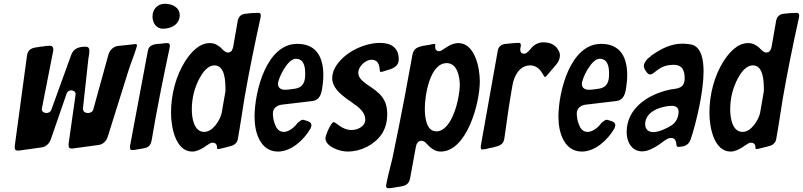

<svg xmlns="http://www.w3.org/2000/svg" viewBox="-20 -794 4249 1016"><path d="M261 -522C262 -524 262 -527 262 -531C262 -545 256 -552 244 -552C232 -552 219 -551 207 -548C196 -547 188 -547 177 -544C149 -541 127 -532 123 -501L58 -21C58 -2 59 3 79 3L200 -14C223 -17 241 -34 249 -57L333 -300C337 -311 348 -316 357 -316C364 -316 380 -312 380 -296V-294L343 -33C343 -14 343 -8 363 -8L503 -27C524 -30 543 -47 550 -70L661 -424C664 -435 675 -465 686 -494C697 -525 705 -550 705 -553C705 -558 702 -561 696 -561C693 -561 688 -560 681 -559L605 -551C581 -548 561 -530 554 -506L474 -216C470 -201 457 -196 445 -196C436 -196 419 -200 419 -219V-221L448 -486C451 -499 453 -513 453 -526C453 -540 446 -547 433 -547C397 -547 369 -537 357 -504L252 -214C248 -201 236 -196 225 -196C217 -196 201 -201 201 -217Z M842 -642C889 -642 931 -667 931 -714C931 -754 893 -774 852 -774C813 -774 787 -745 787 -706C787 -671 809 -642 842 -642ZM678 0C689 0 699 -1 710 -4C727 -6 743 -9 758 -14C770 -21 778 -29 782 -49C810 -216 843 -378 878 -543C878 -544 878 -544 878 -545L879 -550C879 -559 877 -566 866 -566C855 -566 844 -565 834 -563C825 -562 816 -562 808 -561C799 -560 792 -558 786 -555C774 -551 765 -542 762 -523L668 -21V-13C668 -4 671 0 678 0Z M1129 -8C1129 -7 1130 -6 1131 -5C1134 -5 1139 -6 1146 -7L1162 -11C1182 -16 1200 -20 1213 -25C1226 -32 1236 -41 1239 -61C1252 -133 1262 -205 1274 -277C1299 -421 1328 -561 1359 -702C1359 -706 1360 -709 1360 -712C1360 -721 1356 -726 1347 -726C1323 -726 1299 -724 1276 -721C1255 -718 1242 -705 1238 -684L1214 -546C1211 -535 1207 -516 1186 -516C1177 -516 1171 -521 1164 -526L1146 -544C1131 -555 1117 -566 1090 -566C1033 -566 990 -516 961 -472C910 -392 885 -292 885 -197C885 -119 910 8 997 8C1020 8 1040 -3 1059 -14C1068 -21 1076 -26 1083 -30C1087 -33 1090 -35 1093 -36C1097 -38 1101 -39 1104 -39C1127 -39 1128 -22 1129 -13ZM1061 -96C1005 -96 995 -172 995 -215C995 -274 1009 -331 1037 -382C1050 -406 1077 -448 1115 -448C1172 -448 1173 -360 1173 -320V-311C1166 -272 1160 -235 1153 -196C1145 -160 1107 -96 1061 -96Z M1451 8C1521 8 1588 -53 1623 -114C1626 -121 1628 -126 1628 -131C1628 -139 1624 -145 1617 -149C1614 -151 1609 -153 1604 -154C1602 -155 1600 -156 1598 -156L1589 -159C1587 -160 1585 -160 1582 -160C1577 -160 1571 -157 1564 -151H1563C1563 -150 1562 -150 1562 -150L1557 -145C1557 -145 1557 -145 1556 -144H1555C1538 -120 1509 -96 1481 -96C1456 -96 1442 -116 1435 -136C1427 -155 1424 -179 1424 -194C1424 -222 1447 -237 1470 -240L1630 -259C1674 -263 1682 -299 1687 -343C1690 -362 1691 -377 1691 -396C1691 -489 1656 -562 1553 -562C1390 -562 1327 -310 1327 -175C1327 -90 1359 8 1451 8ZM1451 -350C1451 -378 1501 -483 1545 -483C1590 -483 1595 -438 1595 -403C1595 -368 1589 -333 1543 -325L1515 -321C1506 -320 1496 -319 1487 -319C1471 -319 1451 -326 1451 -350Z M1746 -148C1731 -148 1702 -76 1702 -63C1702 -19 1775 8 1820 8C1888 8 1959 -26 1999 -83C2020 -114 2029 -151 2029 -190C2029 -271 1989 -303 1928 -343C1919 -350 1910 -355 1903 -362C1888 -374 1876 -389 1876 -410C1876 -443 1915 -478 1946 -478C1977 -478 1985 -455 1988 -438C1988 -437 1988 -436 1988 -435L1989 -429C1989 -428 1989 -427 1989 -426C1990 -425 1990 -424 1990 -423V-420C1990 -419 1990 -418 1990 -418L1992 -416C1992 -416 1992 -415 1992 -414L1993 -413C1996 -413 2012 -416 2017 -419C2057 -430 2090 -440 2090 -481C2090 -541 2050 -567 1991 -567C1910 -567 1811 -521 1763 -452C1748 -432 1738 -406 1738 -381C1738 -332 1777 -299 1822 -266C1833 -259 1843 -252 1854 -243C1881 -226 1913 -197 1913 -162C1913 -122 1868 -106 1841 -106C1814 -106 1793 -117 1777 -128C1769 -134 1762 -139 1756 -143L1749 -147C1748 -147 1747 -147 1746 -148Z M2283 -562C2279 -562 2273 -561 2265 -560C2258 -557 2253 -557 2246 -556C2242 -555 2238 -555 2235 -554L2227 -553C2224 -553 2220 -552 2216 -551C2189 -544 2170 -538 2163 -507C2148 -431 2136 -355 2121 -279C2100 -171 2079 -62 2056 46C2053 59 2045 91 2037 122C2030 154 2023 182 2023 190C2023 198 2027 202 2036 202C2043 202 2050 201 2057 200L2081 196C2118 191 2143 187 2150 150L2181 -19C2184 -30 2189 -49 2210 -49C2229 -49 2238 -31 2253 -18C2268 -5 2285 8 2312 8C2449 8 2519 -245 2519 -364C2519 -441 2490 -566 2406 -566C2383 -566 2363 -557 2346 -546C2337 -541 2331 -536 2324 -532C2320 -529 2317 -527 2314 -526C2310 -524 2307 -523 2304 -523C2293 -523 2283 -529 2283 -544ZM2289 -99C2233 -99 2228 -181 2228 -221C2228 -288 2254 -460 2344 -460C2400 -460 2413 -387 2413 -344C2413 -278 2374 -99 2289 -99Z M2863 -386H2864C2865 -387 2865 -387 2865 -387L2867 -388C2872 -392 2875 -395 2877 -398L2923 -452C2936 -467 2943 -484 2943 -501C2943 -505 2942 -510 2941 -515C2926 -554 2897 -570 2854 -570C2829 -570 2802 -556 2788 -535L2783 -530C2781 -527 2779 -525 2776 -522L2766 -514C2763 -511 2758 -510 2753 -510C2734 -510 2733 -523 2733 -538L2735 -545C2736 -548 2736 -552 2736 -556C2736 -563 2733 -567 2727 -567C2714 -567 2701 -566 2688 -565L2650 -561C2631 -558 2617 -545 2614 -526L2524 -21V-14C2524 -7 2526 -3 2531 -3C2535 -3 2541 -4 2549 -5L2569 -10C2572 -11 2576 -12 2580 -12L2597 -16C2606 -18 2614 -21 2622 -24C2637 -31 2646 -41 2649 -62C2662 -157 2675 -249 2692 -344C2700 -389 2727 -448 2786 -448C2823 -448 2843 -420 2859 -391C2860 -390 2861 -388 2863 -386Z M3059 8C3129 8 3196 -53 3231 -114C3234 -121 3236 -126 3236 -131C3236 -139 3232 -145 3225 -149C3222 -151 3217 -153 3212 -154C3210 -155 3208 -156 3206 -156L3197 -159C3195 -160 3193 -160 3190 -160C3185 -160 3179 -157 3172 -151H3171C3171 -150 3170 -150 3170 -150L3165 -145C3165 -145 3165 -145 3164 -144H3163C3146 -120 3117 -96 3089 -96C3064 -96 3050 -116 3043 -136C3035 -155 3032 -179 3032 -194C3032 -222 3055 -237 3078 -240L3238 -259C3282 -263 3290 -299 3295 -343C3298 -362 3299 -377 3299 -396C3299 -489 3264 -562 3161 -562C2998 -562 2935 -310 2935 -175C2935 -90 2967 8 3059 8ZM3059 -350C3059 -378 3109 -483 3153 -483C3198 -483 3203 -438 3203 -403C3203 -368 3197 -333 3151 -325L3123 -321C3114 -320 3104 -319 3095 -319C3079 -319 3059 -326 3059 -350Z M3377 7C3409 7 3438 -10 3465 -27C3491 -45 3510 -64 3531 -64C3542 -64 3549 -60 3553 -53C3555 -50 3556 -46 3557 -42C3558 -41 3558 -40 3558 -39V-36C3558 -35 3558 -34 3559 -33C3559 -32 3559 -32 3559 -31L3560 -27C3560 -26 3560 -26 3560 -25C3562 -22 3560 -17 3569 -17C3602 -17 3624 -26 3635 -57C3667 -154 3703 -311 3703 -416C3703 -472 3694 -544 3640 -558C3623 -561 3608 -563 3593 -563C3529 -563 3478 -536 3427 -500L3420 -493L3415 -490C3402 -481 3387 -460 3387 -445C3387 -436 3391 -427 3399 -416C3406 -405 3413 -400 3420 -400C3425 -400 3431 -402 3436 -406C3443 -411 3451 -417 3460 -424C3479 -439 3505 -451 3545 -451C3593 -451 3603 -417 3603 -380C3603 -352 3594 -333 3563 -326L3540 -322C3535 -322 3531 -321 3526 -320C3411 -296 3296 -222 3296 -95C3296 -42 3324 7 3377 7ZM3394 -137C3394 -209 3488 -234 3537 -234C3553 -234 3571 -226 3571 -203C3571 -176 3558 -146 3534 -131C3511 -116 3468 -95 3437 -95C3412 -95 3394 -109 3394 -137Z M3978 -8C3978 -7 3979 -6 3980 -5C3983 -5 3988 -6 3995 -7L4011 -11C4031 -16 4049 -20 4062 -25C4075 -32 4085 -41 4088 -61C4101 -133 4111 -205 4123 -277C4148 -421 4177 -561 4208 -702C4208 -706 4209 -709 4209 -712C4209 -721 4205 -726 4196 -726C4172 -726 4148 -724 4125 -721C4104 -718 4091 -705 4087 -684L4063 -546C4060 -535 4056 -516 4035 -516C4026 -516 4020 -521 4013 -526L3995 -544C3980 -555 3966 -566 3939 -566C3882 -566 3839 -516 3810 -472C3759 -392 3734 -292 3734 -197C3734 -119 3759 8 3846 8C3869 8 3889 -3 3908 -14C3917 -21 3925 -26 3932 -30C3936 -33 3939 -35 3942 -36C3946 -38 3950 -39 3953 -39C3976 -39 3977 -22 3978 -13ZM3910 -96C3854 -96 3844 -172 3844 -215C3844 -274 3858 -331 3886 -382C3899 -406 3926 -448 3964 -448C4021 -448 4022 -360 4022 -320V-311C4015 -272 4009 -235 4002 -196C3994 -160 3956 -96 3910 -96Z"/></svg>

Font: Bangerz
Style: Regular
Weight: 400
Designer: vernon adams
Foundry: Vernon Adams
Version: Version 2.10;December 28, 2023;FontCreator 13.0.0.2683 64-bi